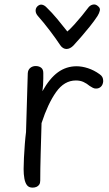

<svg xmlns="http://www.w3.org/2000/svg" viewBox="-20 -845 499 878"><path d="M107 -510Q108 -526 118.5 -534.5Q129 -543 143 -543Q158 -543 168 -535.5Q178 -528 178 -511Q178 -502 178 -487Q178 -472 177 -456.5Q176 -441 174 -428Q207 -487 245 -514.5Q283 -542 330 -542Q355 -542 382.5 -533Q410 -524 435 -506Q444 -500 448 -492.5Q452 -485 452 -474Q451 -458 442 -449Q433 -440 419 -440Q411 -440 404.5 -443.5Q398 -447 390 -452Q377 -463 362 -470Q347 -477 327 -477Q274 -477 236.5 -424Q199 -371 170 -282Q169 -247 168 -212Q167 -177 166 -142.5Q165 -108 164.5 -76.5Q164 -45 164 -19Q164 -8 159.5 -1Q155 6 147 9.5Q139 13 129 13Q112 13 103.5 2Q95 -9 91.5 -28.5Q88 -48 88 -72Q88 -92 89.5 -123Q91 -154 93.5 -186Q96 -218 99 -241ZM382 -808Q391 -821 404.5 -824Q418 -827 429 -816Q439 -808 436.5 -796.5Q434 -785 426 -772Q411 -749 390.5 -723.5Q370 -698 350 -675Q330 -652 315 -636Q308 -629 300 -625Q292 -621 284 -621Q276 -621 268.5 -625.5Q261 -630 255 -639Q236 -668 207.5 -705.5Q179 -743 154 -771Q144 -782 143 -794Q142 -806 150 -815Q161 -826 172.5 -823.5Q184 -821 194 -810Q217 -788 242 -758Q267 -728 288 -701Q303 -714 320.5 -733.5Q338 -753 354.5 -773Q371 -793 382 -808Z"/></svg>

Font: Playpen Sans Light
Style: Regular
Weight: 300
Designer: Laura Meseguer, Veronika Burian, José Scaglione
Foundry: TypeTogether
Version: Version 1.001